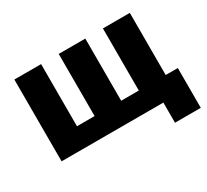

<svg xmlns="http://www.w3.org/2000/svg" viewBox="-130 -724 1142 1057"><g transform="rotate(-30 441.0 -196.0)"><path d="M707 128H871V-125H794V-520H623V-125H511V-520H342V-125H230V-520H60V0H707Z"/></g></svg>

Font: Fixel Display ExtraBold
Style: Regular
Weight: 800
Designer: AlfaBravo + MacPaw
Foundry: Kyrylo Tkachov, Marchela Mozhyna, Serhii Makarenko, Maria Weinstein, Zakhar Kryvoshyya
Version: Version 1.211